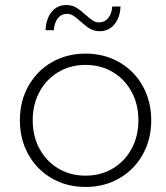

<svg xmlns="http://www.w3.org/2000/svg" viewBox="-20 -739 660 763"><path d="M320 4Q246 4 186.5 -30Q127 -64 93 -124.5Q59 -185 59 -261Q59 -337 93 -397.5Q127 -458 186.5 -492Q246 -526 320 -526Q394 -526 453.5 -492Q513 -458 547 -397.5Q581 -337 581 -261Q581 -185 547 -124.5Q513 -64 453.5 -30Q394 4 320 4ZM320 -41Q380 -41 427.5 -69Q475 -97 502.5 -147Q530 -197 530 -261Q530 -325 502.5 -375Q475 -425 427.5 -453Q380 -481 320 -481Q260 -481 212.5 -453Q165 -425 137.5 -375Q110 -325 110 -261Q110 -197 137.5 -147Q165 -97 212.5 -69Q260 -41 320 -41ZM376 -615Q354 -615 336.5 -625.5Q319 -636 300 -654Q283 -669 271.5 -676.5Q260 -684 247 -684Q224 -684 210 -666.5Q196 -649 194 -619H161Q163 -664 185 -691.5Q207 -719 244 -719Q266 -719 283.5 -708.5Q301 -698 320 -680Q337 -665 348.5 -657.5Q360 -650 373 -650Q396 -650 410 -667Q424 -684 426 -713H459Q457 -669 434.5 -642Q412 -615 376 -615Z"/></svg>

Font: Hilab Light
Style: Regular
Weight: 300
Designer: Cristianderson Lima
Foundry: Cristianderson
Version: Version 1.0